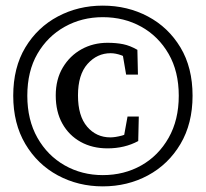

<svg xmlns="http://www.w3.org/2000/svg" viewBox="-20 -647 731 682"><path d="M77 -307Q77 -221 113 -157.5Q149 -94 210 -59.5Q271 -25 345 -25Q421 -25 482 -59.5Q543 -94 579 -157.5Q615 -221 615 -307Q615 -393 579 -455.5Q543 -518 482 -552Q421 -586 345 -586Q271 -586 210 -552Q149 -518 113 -456Q77 -394 77 -307ZM27 -307Q27 -407 70 -478.5Q113 -550 185.5 -588.5Q258 -627 345 -627Q433 -627 505.5 -588.5Q578 -550 621 -478.5Q664 -407 664 -307Q664 -208 621 -135.5Q578 -63 505.5 -24Q433 15 345 15Q258 15 185.5 -24Q113 -63 70 -135.5Q27 -208 27 -307ZM372 -159Q389 -159 413.5 -165.5Q438 -172 458 -189L417 -145L433 -233H473L471 -146Q423 -120 362 -120Q308 -120 266.5 -143Q225 -166 201.5 -208Q178 -250 178 -308Q178 -365 203 -407Q228 -449 269.5 -472Q311 -495 362 -495Q393 -495 417.5 -490Q442 -485 468 -470L470 -382H428L413 -470L453 -426Q432 -443 411.5 -450.5Q391 -458 373 -458Q325 -458 291 -420Q257 -382 257 -308Q257 -235 289.5 -197Q322 -159 372 -159Z"/></svg>

Font: Lisu Bosa SemiBold
Style: Regular
Weight: 600
Designer: David Morse, Annie Olsen, Victor Gaultney, Frank Grießhammer (Latin)
Foundry: SIL International
Version: Version 2.000